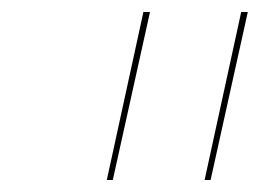

<svg xmlns="http://www.w3.org/2000/svg" viewBox="-20 -678 457 320"><path d="M219 -658H230L168 -378H158ZM382 -658H393L331 -378H321Z"/></svg>

Font: Ysabeau Hairline
Style: Italic
Weight: 100
Italic angle: -12°
Designer: Christian Thalmann (Catharsis Fonts)
Version: Version 0.003